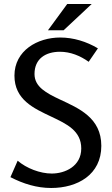

<svg xmlns="http://www.w3.org/2000/svg" viewBox="-20 -925 556 957"><path d="M315 -905 219 -774H297L437 -905ZM280 -738C167 -738 52 -673 52 -548C52 -428 148 -385 237 -343C313 -307 385 -273 385 -185C385 -96 304 -60 238 -60C180 -60 112 -86 68 -124L32 -42C96 -9 163 12 235 12C366 12 485 -54 485 -198C485 -338 373 -385 279 -429C211 -461 152 -492 152 -556C152 -633 208 -667 279 -667C331 -667 380 -647 422 -617L468 -684C411 -718 346 -738 280 -738Z"/></svg>

Font: Rosario
Style: Regular
Weight: 400
Designer: Hector Gatti
Foundry: Omnibus Type
Version: Version 1.100